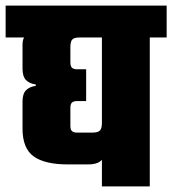

<svg xmlns="http://www.w3.org/2000/svg" viewBox="-40 -662 612 682"><path d="M40 -504Q40 -539 70.5 -548Q101 -557 150 -557L244 -529Q231 -529 223.5 -526Q216 -523 213 -515.5Q210 -508 210 -495V-440Q210 -426 216 -421Q222 -416 233 -416H266V-303H233Q222 -303 216 -298Q210 -293 210 -279V-215Q210 -201 216 -196Q222 -191 233 -191H288Q308 -191 315 -198.5Q322 -206 322 -225L336 -138Q336 -111 322 -94.5Q308 -78 273 -78H201Q119 -78 79.5 -106.5Q40 -135 40 -205V-301Q40 -329 52.5 -341.5Q65 -354 87 -357V-362Q65 -365 52.5 -377.5Q40 -390 40 -418ZM-20 -642H552V-529H-20ZM322 -592H492V0H322Z"/></svg>

Font: Teko Light
Style: Bold
Weight: 700
Version: Version 2.000;gftools[0.9.28.dev9+g7d2139d.d20230707]